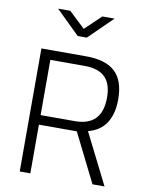

<svg xmlns="http://www.w3.org/2000/svg" viewBox="-99 -999 813 1068"><g transform="rotate(10 307.5 -464.5)"><path d="M88 -695H342Q451 -695 504.5 -645.5Q558 -596 558 -489Q558 -409 525 -357Q492 -305 423 -287L567 0H499L362 -275H148V0H88ZM342 -329Q495 -329 495 -489Q495 -566 457.5 -603.5Q420 -641 342 -641H148V-329ZM141 -929H210L301 -843L391 -929H460L326 -798H275Z"/></g></svg>

Font: Cairo Light
Style: Regular
Weight: 300
Designer: Mohamed Gaber, Accademia di Belle Arti di Urbino and others
Foundry: Kief Type Foundry, Accademia di Belle Arti di Urbino and others
Version: Version 3.011